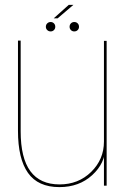

<svg xmlns="http://www.w3.org/2000/svg" viewBox="-20 -759 531 785"><path d="M405 0H416V-592H405V-107.5ZM64.5 -593H53.5V-224Q53.5 -110 94.5 -52Q135.5 6 223 6Q303.5 6 357 -43Q410.5 -92 410.5 -156.5L405 -180Q405 -107.5 352.8 -56.2Q300.5 -5 223.5 -5Q144 -5 104.2 -59Q64.5 -113 64.5 -222ZM187 -630.5Q195 -630.5 200.5 -636Q206 -641.5 206 -649.5Q206 -658 200.5 -663.5Q195 -669 187 -669Q179 -669 173.2 -663.5Q167.5 -658 167.5 -649.5Q167.5 -641.5 173.2 -636Q179 -630.5 187 -630.5ZM283.5 -630.5Q292 -630.5 297.5 -636Q303 -641.5 303 -649.5Q303 -658 297.5 -663.5Q292 -669 283.5 -669Q275.5 -669 270 -663.5Q264.5 -658 264.5 -649.5Q264.5 -641.5 270 -636Q275.5 -630.5 283.5 -630.5ZM199.5 -684H215.5L280 -739H261Z"/></svg>

Font: Anybody UltraCondensed Thin Thin
Style: Regular
Weight: 250
Version: Version 1.111